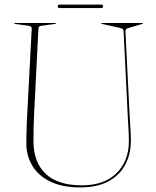

<svg xmlns="http://www.w3.org/2000/svg" viewBox="-20 -800 677 835"><path d="M536 -288 517.5 -665Q517 -669 514.5 -672.5Q512 -676 499.5 -679L423.5 -696Q420.5 -697 420.5 -698Q420.5 -700 423.5 -700H598.5Q601.5 -700 601.5 -698Q601.5 -696.5 595.5 -695L534.5 -677Q529.5 -675.5 527.2 -671.2Q525 -667 525.5 -663L544 -293Q545.5 -266 547.2 -239.5Q549 -213 549 -186Q549 -130.5 525.2 -84.8Q501.5 -39 452.8 -12Q404 15 328 15Q250.5 15 198.5 -10.5Q146.5 -36 120.5 -79.5Q94.5 -123 94.5 -177Q94.5 -192 95 -215.8Q95.5 -239.5 96.5 -263.8Q97.5 -288 98.5 -305L118 -676Q118.5 -686 104 -688L45 -696Q42 -697 42 -698Q42 -700 45 -700H220Q223 -700 223 -698Q223 -697 220 -696L161 -688Q153 -687 150.2 -684.5Q147.5 -682 147 -673L128.5 -308Q126.5 -270.5 126 -239.2Q125.5 -208 125.5 -187Q125.5 -94.5 178.5 -44.2Q231.5 6 336 6Q433 6 486.8 -47Q540.5 -100 540.5 -186Q540.5 -211.5 538.8 -239.2Q537 -267 536 -288ZM231 -772.5Q231 -780 239 -780H420Q428 -780 428 -772.5Q428 -765 420 -765H239Q231 -765 231 -772.5Z"/></svg>

Font: Fraunces 144pt Thin
Style: Regular
Weight: 100
Version: Version 1.000;[f99f86859]